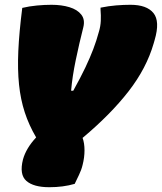

<svg xmlns="http://www.w3.org/2000/svg" viewBox="-20 -582 676 802"><path d="M325 -6Q333 16 333 46Q333 76 325 107Q320 128 310 148.5Q300 169 292 186Q244 200 186 200Q120 200 90 173.5Q60 147 76 84Q89 37 131 -8Q101 -59 83.5 -112.5Q66 -166 59.5 -228.5Q53 -291 56.5 -369Q60 -447 73 -549Q102 -556 134 -559Q166 -562 195 -562Q237 -562 270 -552Q303 -542 319.5 -521Q336 -500 328 -468Q311 -401 296.5 -331.5Q282 -262 277 -203H286Q317 -259 336.5 -300Q356 -341 369.5 -376.5Q383 -412 393 -449Q400 -472 401 -495Q402 -518 400 -541V-550Q434 -557 465.5 -559.5Q497 -562 525 -562Q593 -562 621 -527.5Q649 -493 626 -415L622 -401Q592 -297 517 -200.5Q442 -104 325 -6Z"/></svg>

Font: Recursive Sn Csl St XBk
Style: Italic
Weight: 1000
Italic angle: -15°
Version: Version 1.085;hotconv 1.1.0;makeotfexe 2.6.0; ttfautohint (v